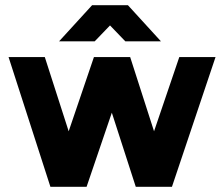

<svg xmlns="http://www.w3.org/2000/svg" viewBox="-20 -720 863 740"><path d="M207.7 -560.7H345L404 -622L463 -560.7H600.3L473 -700H335ZM671 -500 573.7 -214 481.7 -500H342L244.7 -214L152.7 -500H13L174.3 0H313.7L411 -285.7L503.3 0H642.7L810.7 -500Z"/></svg>

Font: Unageo Variable
Style: Regular
Weight: 300
Designer: Richard Sepsi
Foundry: Richard Sepsi
Version: Version 2.200